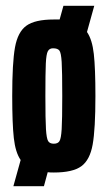

<svg xmlns="http://www.w3.org/2000/svg" viewBox="-20 -585 369 660"><path d="M308 -255Q308 -141 298.5 -88Q289 -35 259.5 -13.5Q230 8 165 8Q151 8 144 7L131 55H26L51 -35Q33 -61 27.5 -110.5Q22 -160 22 -255Q22 -369 31.5 -422Q41 -475 70.5 -496.5Q100 -518 165 -518H185L198 -565H304L279 -475Q297 -449 302.5 -399.5Q308 -350 308 -255ZM194 -255Q194 -340 192 -372Q190 -404 184 -411.5Q178 -419 162 -419Q150 -419 144.5 -409Q139 -399 137.5 -366.5Q136 -334 136 -255Q136 -173 138 -141Q140 -109 145.5 -100Q151 -91 165 -91Q179 -91 184.5 -100Q190 -109 192 -141Q194 -173 194 -255Z"/></svg>

Font: Saira Ultra Condensed ExtraBold
Style: Regular
Weight: 800
Width: 1
Designer: Hector Gatti with collaboration of the Omnibus-Type team
Foundry: Omnibus-Type
Version: Version 1.001; ttfautohint (v1.8)